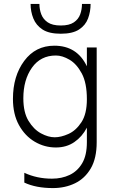

<svg xmlns="http://www.w3.org/2000/svg" viewBox="-20 -766 587 979"><path d="M290 -594Q230 -594 197 -615.5Q164 -637 150 -672Q136 -707 136 -746H181Q181 -718 190.5 -693Q200 -668 223.5 -652Q247 -636 290 -636Q333 -636 356.5 -652Q380 -668 389 -693Q398 -718 398 -746H442Q442 -707 429 -672Q416 -637 383 -615.5Q350 -594 290 -594ZM259 -66Q291 -66 329 -83Q367 -100 395 -142.5Q423 -185 423 -260Q423 -343 397 -391.5Q371 -440 334.5 -461.5Q298 -483 265 -483Q187 -483 143 -421Q99 -359 99 -265Q99 -193 125.5 -149.5Q152 -106 189 -86Q226 -66 259 -66ZM250 193Q163 193 104 165V115Q168 145 245 145Q295 145 335 126Q375 107 399 66.5Q423 26 423 -41V-115Q399 -69 359 -41.5Q319 -14 265 -14Q207 -14 157 -43.5Q107 -73 76.5 -128.5Q46 -184 46 -262Q46 -378 103.5 -455.5Q161 -533 257 -533Q373 -533 423 -428V-524H473V-41Q473 41 443 92.5Q413 144 362.5 168.5Q312 193 250 193Z"/></svg>

Font: LXGW 975 Gothic SC 200W
Style: Regular
Weight: 200
Version: Version 2.01;February 25, 2021